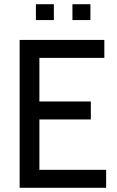

<svg xmlns="http://www.w3.org/2000/svg" viewBox="-20 -889 556 909"><path d="M73 0V-700H474V-615H166.5V-408.5H410V-323.5H166.5V-85H482.5V0ZM150 -794V-869H235V-794ZM323 -794V-869H408V-794Z"/></svg>

Font: Cabin
Style: Regular
Weight: 400
Width: 4
Designer: Pablo Impallari
Foundry: Pablo Impallari. http://www.impallari.com Igino Marini. http://www.ikern.com
Version: Version 3.001